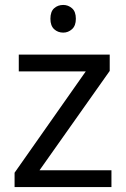

<svg xmlns="http://www.w3.org/2000/svg" viewBox="-20 -757 510 777"><path d="M431 0H39V-58L327 -468H56V-536H424V-470L140 -68H431ZM236 -737Q256 -737 271.5 -723.5Q287 -710 287 -681Q287 -653 271.5 -639Q256 -625 236 -625Q214 -625 199 -639Q184 -653 184 -681Q184 -710 199 -723.5Q214 -737 236 -737Z"/></svg>

Font: Noto Sans Old Italic
Style: Regular
Weight: 400
Designer: Monotype Design Team
Foundry: Monotype Imaging Inc.
Version: Version 2.003; ttfautohint (v1.8.4.7-5d5b)